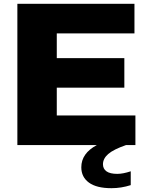

<svg xmlns="http://www.w3.org/2000/svg" viewBox="-20 -760 774 1006"><path d="M519.5 100.5Q519.5 124.5 538 137.8Q556.5 151 594.5 151Q624.5 151 665 137.5V210Q615.5 226 564 226Q486 226 446 196.8Q406 167.5 406 116.5Q406 43.5 487.5 0H71V-740H684.5V-585H277.5V-455.5H631.5V-300.5H277.5V-155H689.5V0H640.5Q574.5 23 547 47Q519.5 71 519.5 100.5Z"/></svg>

Font: Encode Sans Expanded ExtraBold
Style: Regular
Weight: 800
Width: 7
Designer: Multiple Designers
Foundry: Impallari Type
Version: Version 2.000